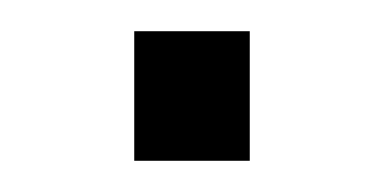

<svg xmlns="http://www.w3.org/2000/svg" viewBox="-20 -103 247 123"><path d="M66 0V-83H140V0Z"/></svg>

Font: Saira SemiExpanded Light
Style: Regular
Weight: 300
Width: 6
Designer: Hector Gatti with collaboration of the Omnibus-Type team
Foundry: Omnibus-Type
Version: Version 1.101